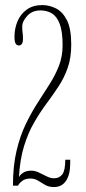

<svg xmlns="http://www.w3.org/2000/svg" viewBox="-20 -731 340 756"><path d="M192.5 5.5Q172 5.5 157.8 -2.8Q143.5 -11 130.2 -19.5Q117 -28 99.5 -28Q79.5 -28 67.2 -18.5Q55 -9 51 0H31Q31 -77.5 45 -136.8Q59 -196 81.5 -242.5Q104 -289 129 -327.5Q154 -366 176.2 -401.2Q198.5 -436.5 212.5 -473Q226.5 -509.5 226.5 -552.5Q226.5 -607.5 215 -637.2Q203.5 -667 183.8 -678.5Q164 -690 139.5 -690Q106.5 -690 87 -668.2Q67.5 -646.5 67.5 -627.5Q67.5 -611 69 -602Q70.5 -593 70.5 -580Q70.5 -564 66 -558Q61.5 -552 54 -552Q46.5 -552 41.8 -559Q37 -566 37 -586.5Q37 -618.5 48.8 -646.8Q60.5 -675 85 -693Q109.5 -711 147 -711Q173 -711 199.2 -698.5Q225.5 -686 243 -652.5Q260.5 -619 260.5 -555.5Q260.5 -504 246.8 -464.5Q233 -425 211 -391.5Q189 -358 163.8 -324Q138.5 -290 115 -249.8Q91.5 -209.5 75 -156.8Q58.5 -104 54.5 -32.5Q56.5 -40 69.2 -49.5Q82 -59 103.5 -59Q118 -59 133.5 -51.5Q149 -44 164 -36.5Q179 -29 192.5 -29Q213.5 -29 225.2 -44.2Q237 -59.5 237 -102H256.5V-89Q256.5 -43.5 240 -19Q223.5 5.5 192.5 5.5Z"/></svg>

Font: Imbue 50pt Thin
Style: Regular
Weight: 100
Designer: Tyler Finck
Foundry: Etcetera Type Company
Version: Version 1.102; ttfautohint (v1.8.3)